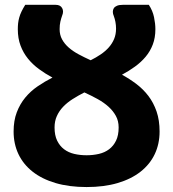

<svg xmlns="http://www.w3.org/2000/svg" viewBox="-20 -748 700 776"><path d="M330 -120.5Q356 -120.5 379.8 -126Q403.5 -131.5 421 -144.8Q438.5 -158 449 -179.5Q459.5 -201 459.5 -233Q459.5 -259 448.5 -279.2Q437.5 -299.5 418.8 -316.5Q400 -333.5 374.8 -347.5Q349.5 -361.5 321 -374.5Q295.5 -361.5 273.5 -347.5Q251.5 -333.5 235.2 -316.5Q219 -299.5 209.8 -279Q200.5 -258.5 200.5 -233Q200.5 -201 211 -179.5Q221.5 -158 239 -144.8Q256.5 -131.5 280 -126Q303.5 -120.5 330 -120.5ZM581.5 -728.5Q597 -705 602.5 -678.8Q608 -652.5 608 -630Q608 -595.5 597.5 -568Q587 -540.5 568.5 -518.5Q550 -496.5 525.5 -478.8Q501 -461 473 -446Q503.5 -429.5 531.2 -408.5Q559 -387.5 579.8 -360.2Q600.5 -333 612.8 -297.5Q625 -262 625 -216.5Q625 -166.5 605.5 -125.2Q586 -84 548.2 -54.2Q510.5 -24.5 455.5 -8.2Q400.5 8 330 8Q259.5 8 204.5 -8.2Q149.5 -24.5 111.8 -54.2Q74 -84 54.5 -125.2Q35 -166.5 35 -216.5Q35 -260.5 47.8 -294Q60.5 -327.5 82 -353.5Q103.5 -379.5 132 -399Q160.5 -418.5 192 -434.5Q163 -450 137.5 -468.8Q112 -487.5 93 -511Q74 -534.5 63 -563.8Q52 -593 52 -630Q52 -642.5 53.2 -654Q54.5 -665.5 57.8 -677.2Q61 -689 67 -701.5Q73 -714 82 -728.5H205Q224 -728.5 231.2 -715.2Q238.5 -702 231 -684.5Q227 -673.5 224 -660.5Q221 -647.5 221 -630Q221 -607 230.8 -589Q240.5 -571 257.5 -556Q274.5 -541 297.2 -528.8Q320 -516.5 346.5 -504.5Q368.5 -515.5 387.2 -528.2Q406 -541 419.8 -556.5Q433.5 -572 441.2 -590.5Q449 -609 449 -632.5Q449 -646.5 446.5 -659.5Q444 -672.5 440 -683Q436 -692 436 -700.2Q436 -708.5 440 -714.8Q444 -721 453 -724.8Q462 -728.5 476.5 -728.5Z"/></svg>

Font: Lato ExtraBold
Style: Regular
Weight: 800
Designer: Lukasz Dziedzic with Adam Twardoch and Botio Nikoltchev
Foundry: tyPoland Lukasz Dziedzic
Version: Version 2.015; 2015-08-06; http://www.latofonts.com/